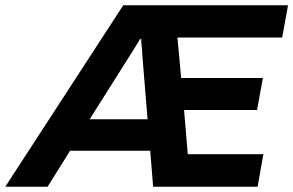

<svg xmlns="http://www.w3.org/2000/svg" viewBox="-69 -706 1109 726"><path d="M-49 0 397 -686H1020L998 -564H602L616 -411H925L903 -290H627L641 -123H927L905 0H510L499 -136H196L111 0ZM270 -255H489L469 -499Q469 -506 468.5 -513.5Q468 -521 467 -528.5Q466 -536 465.5 -543.5Q465 -551 465 -558H460Q455 -548 448.5 -538.5Q442 -529 436.5 -519Q431 -509 424 -499Z"/></svg>

Font: Archivo SemiBold
Style: Bold Italic
Weight: 700
Italic angle: -10°
Version: Version 2.001